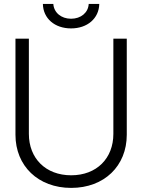

<svg xmlns="http://www.w3.org/2000/svg" viewBox="-20 -919 705 951"><path d="M332.5 11.7C496.6 11.7 607.9 -97.2 607.9 -251.5V-727.5H541.5V-255.9C541.5 -134.8 459 -50.8 332.5 -50.8C206.1 -50.8 123 -134.8 123 -255.9V-727.5H56.6V-251.5C56.6 -97.2 168.9 11.7 332.5 11.7ZM192.4 -899.4C193.8 -827.6 251 -778.3 332 -778.3C412.6 -778.3 470.2 -827.6 471.7 -899.4H419.4C417 -856.4 380.9 -826.2 332 -826.2C283.2 -826.2 247.1 -856.4 244.1 -899.4Z"/></svg>

Font: Guggenheim Sans Display Light
Style: Regular
Weight: 300
Designer: Modified by Tom Baber under direction of Pentagram Design 2023
Foundry: rsms
Version: Version 1.001;Glyphs 3.1.2 (3151)